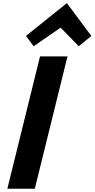

<svg xmlns="http://www.w3.org/2000/svg" viewBox="-20 -1155 579 1175"><path d="M539 -935 462 -872 351 -986 186 -872 139 -935 388 -1135H390ZM193 0H25L225 -810H393Z"/></svg>

Font: TypoPRO Sinkin Sans
Style: 700 Bold Italic
Weight: 700
Italic angle: -112°
Designer: Keith Bates
Foundry: K-Type
Version: Sinkin Sans (version 1.0)  by Keith Bates   •   © 2014   www